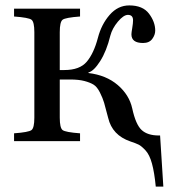

<svg xmlns="http://www.w3.org/2000/svg" viewBox="-20 -522 640 710"><path d="M32 0V-29Q86 -33 96.5 -41Q107 -49 107 -87V-403Q107 -441 96.5 -449Q86 -457 32 -461V-490H276V-461Q222 -457 211.5 -449Q201 -441 201 -403V-263H218Q275 -263 301 -294Q327 -325 342 -382Q355 -432 385.5 -467Q416 -502 458 -502Q508 -502 531 -471.5Q554 -441 554 -409Q554 -393 543 -378Q532 -363 509 -363Q466 -363 466 -395Q466 -401 469 -418.5Q472 -436 472 -447Q472 -467 453 -467Q437 -467 416 -442Q395 -417 388 -390Q374 -333 350.5 -296Q327 -259 307 -254V-252Q373 -244 415.5 -207.5Q458 -171 469 -121Q482 -61 504 -41Q526 -21 567 -21H572L584 168H556Q551 116 542 83Q533 50 518 34Q503 18 493 13Q483 8 462 1Q395 -22 380 -86Q370 -125 365 -142Q360 -159 349.5 -180Q339 -201 326 -209Q313 -217 292 -222.5Q271 -228 239 -228H201V-87Q201 -49 211.5 -41Q222 -33 276 -29V0Z"/></svg>

Font: Heuristica
Style: Regular
Weight: 400
Version: Version 1.0.1 ; ttfautohint (v1.4.1)